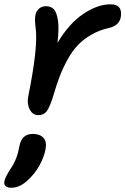

<svg xmlns="http://www.w3.org/2000/svg" viewBox="-66 -527 587 899"><path d="M112.8 12.2Q87.9 12.2 73.7 -13.4Q59.6 -39.1 65.9 -74.2Q112.8 -305.2 101.1 -395Q95.2 -434.6 100.1 -458Q104 -476.1 117.4 -487.1Q130.9 -498 149.9 -498Q173.3 -498 186.8 -482.9Q200.2 -467.8 205.6 -429.7Q210.9 -391.6 203.1 -326.2Q256.8 -416.5 323.7 -461.7Q390.6 -506.8 451.2 -506.8Q510.7 -506.8 499 -443.8Q490.2 -406.7 443.8 -396Q398.4 -385.7 361.8 -364.5Q325.2 -343.3 299.1 -316.2Q272.9 -289.1 251 -249.3Q229 -209.5 213.9 -170.2Q198.7 -130.9 183.1 -77.1Q166.5 -23.9 152.6 -5.9Q138.7 12.2 112.8 12.2ZM-13.2 352.1Q-32.2 352.1 -40.5 343.5Q-48.8 335 -44.9 319.8Q-40.5 300.3 -18.1 266.1Q-3.9 245.6 4.9 225.3Q13.7 205.1 17.1 192.1Q20.5 179.2 24.9 157.2Q35.6 100.1 86.9 100.1Q121.6 100.1 137.9 118.9Q154.3 137.7 147 172.9Q140.1 209 118.7 247.8Q97.2 286.6 64.9 315.9Q27.3 352.1 -13.2 352.1Z"/></svg>

Font: Shantell Sans Normal
Style: Italic
Weight: 500
Italic angle: -11.31°
Designer: Stephen Nixon, Anya Danilova, Shantell Martin
Foundry: Arrow Type
Version: Version 1.006;[559af2be0]